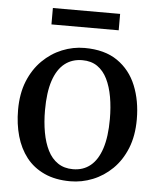

<svg xmlns="http://www.w3.org/2000/svg" viewBox="-52 -767 678 822"><g transform="rotate(5 286.5 -356.0)"><path d="M31.5 -274.5Q31.5 -344.5 53.2 -398Q75 -451.5 112.2 -488.2Q149.5 -525 196.2 -544Q243 -563 292.5 -563Q379 -563 434 -525Q489 -487 515.2 -422.5Q541.5 -358 541.5 -277.5Q541.5 -207 519.8 -153.2Q498 -99.5 460.8 -63Q423.5 -26.5 376.8 -7.8Q330 11 280.5 11Q216 11 168.8 -10.8Q121.5 -32.5 91.2 -71.2Q61 -110 46.2 -162Q31.5 -214 31.5 -274.5ZM287.5 -41.5Q331.5 -41.5 362.5 -66.8Q393.5 -92 410 -142.5Q426.5 -193 426.5 -269Q426.5 -319.5 418.8 -363.5Q411 -407.5 394.8 -440.5Q378.5 -473.5 352 -491.8Q325.5 -510 287.5 -510Q243 -510 211.5 -485Q180 -460 163.2 -409.8Q146.5 -359.5 146.5 -283Q146.5 -231.5 154.5 -187.5Q162.5 -143.5 179 -110.8Q195.5 -78 222.5 -59.8Q249.5 -41.5 287.5 -41.5ZM431 -721.5V-651H142V-721.5Z"/></g></svg>

Font: Merriweather 36pt
Style: Regular
Weight: 400
Designer: Eben Sorkin
Foundry: Eben Sorkin
Version: Version 2.100